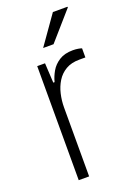

<svg xmlns="http://www.w3.org/2000/svg" viewBox="-140 -777 577 832"><g transform="rotate(-20 148.0 -361.5)"><path d="M73 0V-526H109L114 -435H120Q126 -459 139.5 -482.5Q153 -506 178 -522Q203 -538 241 -538Q255 -538 266 -536Q277 -534 282 -532V-490H254Q217 -490 191.5 -475Q166 -460 150.5 -435Q135 -410 128 -379.5Q121 -349 121 -318V0ZM124 -591 217 -723H284L285 -720L172 -591Z"/></g></svg>

Font: Archivo Thin
Style: Regular
Weight: 250
Designer: Hector Gatti
Foundry: Omnibus-Type
Version: Version 2.001